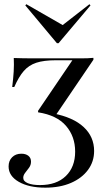

<svg xmlns="http://www.w3.org/2000/svg" viewBox="-20 -685 514 898"><path d="M191.9 192.7Q115.3 192.7 67.7 165.3Q20.2 137.9 20.2 93.5Q20.2 66.9 36.7 50.4Q53.2 33.9 79.8 33.9Q100 33.9 112.5 43.5Q125 53.2 125 71Q125 87.1 115.7 99.6Q106.5 112.1 97.6 123.4Q88.7 134.7 88.7 146.8Q88.7 162.9 110.1 171.8Q131.5 180.6 166.9 180.6Q244.4 180.6 287.9 138.3Q331.5 96 331.5 24.2Q331.5 -46.8 288.7 -96.4Q246 -146 158.1 -159.7V-166.9L318.5 -403.2H241.9Q184.7 -403.2 149.6 -391.5Q114.5 -379.8 91.1 -352.8Q67.7 -325.8 46.8 -278.2H37.1Q41.9 -316.1 44 -349.6Q46 -383.1 44.4 -413.7Q66.1 -412.9 87.9 -412.5Q109.7 -412.1 131.5 -412.1H241.9H309.7Q337.1 -412.1 355.6 -412.1Q374.2 -412.1 388.7 -412.5Q403.2 -412.9 416.9 -414.5V-405.6L239.5 -144.4L227.4 -154.8Q322.6 -136.3 371.4 -90.7Q420.2 -45.2 420.2 21Q420.2 71 391.5 109.7Q362.9 148.4 311.7 170.6Q260.5 192.7 191.9 192.7ZM398.4 -665.3 403.2 -659.7 254 -483.1H246L98.4 -659.7L103.2 -665.3L292.7 -556.5L259.7 -557.3Z"/></svg>

Font: Playfair 144pt SemiExpanded Medium
Style: Regular
Weight: 500
Width: 6
Designer: Claus Eggers Sørensen
Foundry: Claus Eggers Sørensen
Version: Version 2.203